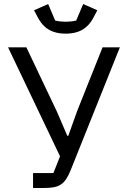

<svg xmlns="http://www.w3.org/2000/svg" viewBox="-20 -933 635 953"><path d="M306 -766C378 -766 418 -797 443 -844L463 -882L393 -913L358 -831C342 -827 322 -825 306 -825C290 -825 270 -827 254 -831L219 -913L149 -882L169 -844C194 -797 234 -766 306 -766ZM144 0H199C275 0 302 -17 331 -89L575 -698H489L363 -382L319 -259H314L262 -380L111 -698H20L278 -157L245 -74H144Z"/></svg>

Font: LVC Sans
Style: Regular
Weight: 400
Designer: Mike Abbink, Paul van der Laan, Pieter van Rosmalen
Foundry: Bold Monday
Version: Version 3.0